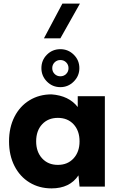

<svg xmlns="http://www.w3.org/2000/svg" viewBox="-20 -1032 660 1062"><path d="M414 -62Q366 10 265 10Q197 10 143.5 -22.5Q90 -55 60 -114Q30 -173 30 -250Q30 -327 60 -386Q90 -445 143.5 -477.5Q197 -510 265 -510Q361 -503 410 -440V-500H560V0H420ZM420 -250Q420 -309 387 -344.5Q354 -380 300 -380Q246 -380 213 -344.5Q180 -309 180 -250Q180 -192 213 -156Q246 -120 300 -120Q354 -120 387 -156Q420 -192 420 -250ZM209 -655Q209 -699 239.5 -729.5Q270 -760 314 -760Q357 -760 388 -729.5Q419 -699 419 -655Q419 -612 388 -581Q357 -550 314 -550Q270 -550 239.5 -581Q209 -612 209 -655ZM359 -655Q359 -674 346 -687Q333 -700 314 -700Q295 -700 282 -687Q269 -674 269 -655Q269 -636 282 -623Q295 -610 314 -610Q333 -610 346 -623Q359 -636 359 -655ZM325 -1012H422L314 -820H223Z"/></svg>

Font: Goli Bold
Style: Regular
Weight: 700
Designer: jaikishan Patel
Foundry: MagicType
Version: Version 1.000